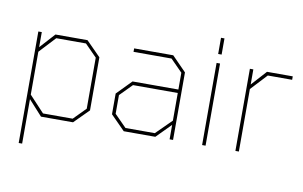

<svg xmlns="http://www.w3.org/2000/svg" viewBox="-86 -850 1901 1204"><g transform="rotate(10 865.0 -248.0)"><path d="M95 187V-523H117V-427L204 -523H408L500 -430V-92L408 0H204L117 -96V187ZM213 -22H402L478 -99V-424L402 -501H213L117 -398V-125Z M731 0 640 -92V-224L731 -317H1023V-424L947 -501H705V-523H954L1045 -430V0H1023V-92L932 0ZM738 -22H925L1023 -119V-295H738L662 -218V-99Z M1230 -580V-683H1252V-580ZM1230 0V-523H1252V0Z M1442 0V-523H1464V-427L1551 -523H1715V-501H1560L1464 -398V0Z"/></g></svg>

Font: Tomorrow Thin
Style: Regular
Weight: 250
Designer: Tony de Marco, Monica Rizzolli
Foundry: Just in Type
Version: Version 2.002